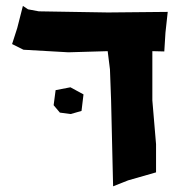

<svg xmlns="http://www.w3.org/2000/svg" viewBox="-20 -617 621 659"><path d="M221.7 -317.4 170.9 -307.6 164.1 -255.9 185.5 -230.5 222.7 -225.6 259.8 -236.3 266.6 -293ZM58.6 -596.7 39.1 -520.5 21.5 -465.8 60.5 -446.3 214.8 -437.5 349.6 -441.4 357.4 -378.9 361.3 -272.5 368.2 22.5 419.9 2 515.6 -25.4V-122.1L502.9 -272.5V-441.4L543.9 -440.4L547.9 -504.9L555.7 -576.2L350.6 -574.2L113.3 -578.1L76.2 -585Z"/></svg>

Font: MaokenAssortedSans-TC
Style: Regular
Weight: 500
Version: Version 0.83